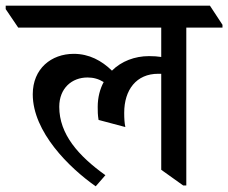

<svg xmlns="http://www.w3.org/2000/svg" viewBox="-65 -644 801 674"><path d="M271 10 305 -29C210 -97 143 -173 143 -269C143 -335 188 -372 242 -372C263 -372 281 -367 299 -356C286 -332 278 -302 278 -269C278 -252 278 -242 281 -223L375 -198C372 -212 371 -228 371 -248C371 -329 414 -385 490 -385C493 -385 497 -385 501 -385V-48L578 7H589V-547H716V-557L672 -624H-45V-612L-1 -547H501V-444C489 -446 474 -447 458 -447C408 -447 361 -429 328 -396C292 -431 248 -455 194 -455C115 -455 50 -403 50 -313C50 -181 178 -55 271 10Z"/></svg>

Font: Noto Serif Devanagari Medium
Style: Regular
Weight: 500
Designer: Universal Thirst, Indian Type Foundry and the Monotype Design Team
Foundry: Monotype Imaging Inc.
Version: Version 2.004